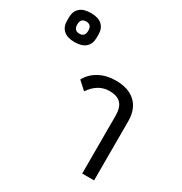

<svg xmlns="http://www.w3.org/2000/svg" viewBox="-427 -1002 1090 1147"><g transform="rotate(30 118.5 -428.5)"><path d="M-232 -744V-770Q-232 -810 -206.5 -833.5Q-181 -857 -130 -857Q-79 -857 -53.5 -833.5Q-28 -810 -28 -770V-744Q-28 -704 -53.5 -680.5Q-79 -657 -130 -657Q-181 -657 -206.5 -680.5Q-232 -704 -232 -744ZM-168 -757Q-168 -715 -130 -715Q-92 -715 -92 -757Q-92 -799 -130 -799Q-168 -799 -168 -757ZM303 0V-399Q303 -456 277.5 -482.5Q252 -509 199 -509Q120 -509 67 -431L12 -481Q38 -529 87.5 -555.5Q137 -582 201 -582Q289 -582 337 -536.5Q385 -491 385 -408V0Z"/></g></svg>

Font: Anuphan
Style: Regular
Weight: 400
Designer: Mike Abbink, Paul van der Laan, Pieter van Rosmalen, Mint Tantisuwanna
Foundry: Bold Monday; Cadson Demak
Version: Version 3.002;hotconv 1.0.109;makeotfexe 2.5.65596